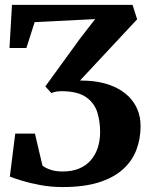

<svg xmlns="http://www.w3.org/2000/svg" viewBox="-20 -763 624 792"><path d="M239.1 8.6Q190.4 8.6 146.3 0.4Q102.2 -7.8 69.2 -18Q36.2 -28.3 20.6 -34.6L42.9 -211.9H124.1L155 -80.3Q158.1 -77.2 168.1 -71.4Q178 -65.6 195.8 -60.6Q213.7 -55.7 239.5 -55.7Q277.5 -55.7 306.3 -67.7Q335 -79.7 354.3 -101.7Q373.5 -123.8 383.3 -153.7Q393 -183.6 393 -218.9Q393 -262 381.3 -299.7Q369.5 -337.4 336.4 -361.4Q303.3 -385.4 238.9 -386.9Q225.4 -386.9 214.4 -385.5Q203.3 -384 192.1 -378.9L166.9 -406.5L310.3 -604L372.5 -684.2L122.9 -671.7L88.9 -565H19.1L29.4 -743H526.7L545.7 -683.4L310.1 -430.9Q327.4 -430.9 344.1 -429.8Q360.9 -428.6 376.5 -426.3Q418.3 -419.9 452 -404.6Q485.6 -389.4 509.8 -365.9Q533.9 -342.3 546.9 -311.6Q559.9 -280.8 559.9 -242.9Q559.9 -189.8 542.2 -143.8Q524.5 -97.9 486.2 -63.8Q447.8 -29.6 386.9 -10.5Q325.9 8.6 239.1 8.6Z"/></svg>

Font: Merriweather Light
Style: Regular
Weight: 300
Designer: Eben Sorkin
Foundry: Eben Sorkin
Version: Version 2.100